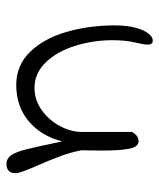

<svg xmlns="http://www.w3.org/2000/svg" viewBox="32 -542 504 609"><g transform="rotate(90 284.5 -237.0)"><path d="M428 -182Q411 -115 364 -75.5Q317 -36 249 -36Q187 -36 144.5 -79.5Q102 -123 81 -194.5Q60 -266 60 -349Q60 -387 67.5 -414.5Q75 -442 86.5 -456Q98 -470 109 -469Q121 -469 121 -453Q121 -440 114 -412Q107 -381 107 -341Q107 -281 124.5 -224Q142 -167 176.5 -130.5Q211 -94 258 -94Q297 -94 329 -117Q361 -140 379.5 -175Q398 -210 398 -244V-403Q409 -424 428 -424Q445 -424 451 -395Q457 -366 457 -313Q457 -268 456 -244Q462 -211 474.5 -177Q487 -143 506 -100Q529 -47 529 -35Q529 -5 500 -5Q482 -5 471.5 -20.5Q461 -36 453 -68.5Q445 -101 428 -182Z"/></g></svg>

Font: Indie Flower
Style: Regular
Weight: 400
Designer: Kimberly Geswein
Foundry: Kimberly Geswein
Version: Version 2.000